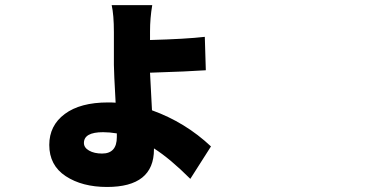

<svg xmlns="http://www.w3.org/2000/svg" viewBox="-20 -661 1540 763"><path d="M444.3 -116.2V-130.9Q415 -135.7 389.6 -135.7Q313.5 -135.7 313.5 -92.8Q313.5 -74.2 334 -62.5Q354.5 -50.8 385.7 -50.8Q444.3 -50.8 444.3 -116.2ZM793.9 -514.6 797.9 -381.8Q731.4 -377 576.2 -372.1Q576.2 -361.3 584 -222.7Q716.8 -174.8 818.4 -79.1L736.3 49.8Q656.2 -30.3 591.8 -71.3V-67.4Q591.8 82 405.3 82Q306.6 82 241.2 39.1Q175.8 -3.9 175.8 -85Q175.8 -162.1 237.3 -208Q298.8 -253.9 409.2 -253.9Q429.7 -253.9 439.5 -252.9Q432.6 -376 432.6 -403.3V-533.2Q432.6 -601.6 423.8 -640.6H585Q576.2 -589.8 576.2 -535.2V-502Q718.8 -505.9 793.9 -514.6Z"/></svg>

Font: Bpmf Zihi Sans Heavy
Style: Heavy
Weight: 900
Foundry: But Ko
Version: Version 1.320